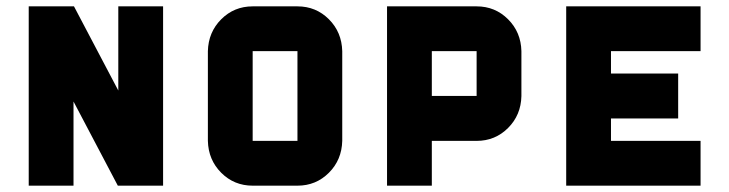

<svg xmlns="http://www.w3.org/2000/svg" viewBox="-20 -587 2306 607"><path d="M354 -566.9H495.6V0H352.5L212.4 -266.1V0H70.8V-566.9H213.9L354 -300.8Z M920.4 -141.6V-425.3H778.8V-141.6ZM1062 -141.6Q1060.5 -81.5 1019.8 -40.8Q979 0 920.4 0H778.8Q720.2 0 679.4 -40.8Q638.7 -81.5 637.2 -141.6V-425.3Q638.7 -485.4 679.4 -526.1Q720.2 -566.9 778.8 -566.9H920.4Q979 -566.9 1019.8 -526.1Q1060.5 -485.4 1062 -425.3Z M1486.8 -283.7V-425.3H1345.2V-283.7ZM1628.4 -283.2Q1627 -223.1 1586.2 -182.4Q1545.4 -141.6 1486.8 -141.6H1345.2V0H1203.6V-566.9H1486.8Q1545.4 -566.9 1586.2 -526.1Q1627 -485.4 1628.4 -425.3Z M2194.8 -425.3H1911.6V-354.5H2124V-212.4H1911.6V-141.6H2194.8V0H1770V-566.9H2194.8Z"/></svg>

Font: Blazma
Style: Regular
Weight: 400
Designer: GGBotNet
Version: 1.00